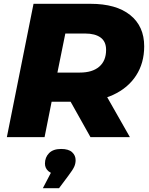

<svg xmlns="http://www.w3.org/2000/svg" viewBox="-20 -720 780 1008"><path d="M16 0 156 -700H455Q590 -700 663.5 -641Q737 -582 737 -477Q737 -389 694.5 -323.5Q652 -258 574 -222Q496 -186 390 -186H163L268 -271L214 0ZM455 0 312 -255H517L662 0ZM263 -248 194 -339H399Q465 -339 501 -370Q537 -401 537 -458Q537 -502 508 -523Q479 -544 427 -544H236L342 -638ZM205 268 276 132 288 195Q253 195 234.5 179Q216 163 216 139Q216 106 237.5 84Q259 62 301 62Q340 62 358.5 79Q377 96 377 121Q377 139 369.5 155.5Q362 172 340 201L290 268Z"/></svg>

Font: Montserrat Thin ExtraBold
Style: Italic
Weight: 800
Italic angle: -11.3°
Version: Version 9.000